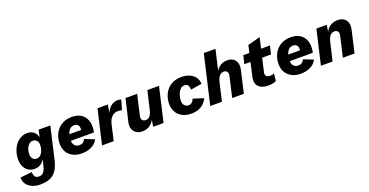

<svg xmlns="http://www.w3.org/2000/svg" viewBox="-55 -1564 5063 2631"><g transform="rotate(-20 2477.0 -248.5)"><path d="M205 215Q146 215 94.5 195Q43 175 11.5 134.5Q-20 94 -21 32L150 14Q151 56 167 80.5Q183 105 226 105Q250 105 269.5 94Q289 83 304 57.5Q319 32 329 -10L366 -170H374Q358 -94 313.5 -53.5Q269 -13 204 -13Q156 -13 117 -36.5Q78 -60 55.5 -104Q33 -148 33 -209Q33 -269 50 -323Q67 -377 98.5 -419Q130 -461 174.5 -485.5Q219 -510 274 -510Q311 -510 344.5 -493Q378 -476 398.5 -440.5Q419 -405 418 -350L398 -325L438 -500H608L498 -24Q470 96 402.5 155.5Q335 215 205 215ZM280 -136Q312 -136 336 -159.5Q360 -183 373 -220Q386 -257 386 -297Q386 -324 377 -343.5Q368 -363 351 -374Q334 -385 311 -385Q277 -385 252 -361.5Q227 -338 214 -302Q201 -266 201 -229Q201 -189 220.5 -162.5Q240 -136 280 -136Z M884 9Q812 9 757.5 -19Q703 -47 672.5 -97.5Q642 -148 642 -216Q642 -301 676 -367Q710 -433 773 -471Q836 -509 922 -509Q993 -509 1043 -482Q1093 -455 1119.5 -405.5Q1146 -356 1146 -288Q1146 -264 1143.5 -243Q1141 -222 1136 -205H752L753 -297H1025L979 -271Q982 -283 983.5 -293.5Q985 -304 985 -315Q985 -340 976.5 -357Q968 -374 952.5 -382.5Q937 -391 917 -391Q883 -391 860 -374Q837 -357 824 -329.5Q811 -302 805.5 -269.5Q800 -237 800 -207Q800 -176 811.5 -154Q823 -132 843.5 -120.5Q864 -109 891 -109Q926 -109 947 -125.5Q968 -142 979 -167L1119 -112Q1093 -55 1030 -23Q967 9 884 9Z M1180 0 1296 -500H1447L1415 -318L1408 -335Q1431 -414 1478.5 -462Q1526 -510 1596 -510Q1613 -510 1624 -507.5Q1635 -505 1643 -501L1601 -358Q1591 -363 1578 -365.5Q1565 -368 1544 -368Q1515 -368 1487 -354.5Q1459 -341 1437 -311Q1415 -281 1403 -231L1350 0Z M1769 9Q1718 9 1681.5 -14Q1645 -37 1630 -79.5Q1615 -122 1629 -181L1704 -500H1874L1806 -206Q1796 -165 1813 -143Q1830 -121 1863 -121Q1891 -121 1909.5 -135Q1928 -149 1940.5 -173.5Q1953 -198 1960 -230L2023 -500H2193L2077 0H1926L1951 -159L1960 -144Q1938 -70 1887.5 -30.5Q1837 9 1769 9Z M2484 10Q2407 10 2352 -19Q2297 -48 2267.5 -99Q2238 -150 2238 -216Q2238 -297 2271 -364Q2304 -431 2367.5 -470.5Q2431 -510 2521 -510Q2588 -510 2639 -487Q2690 -464 2719 -423Q2748 -382 2749 -327L2586 -301Q2588 -340 2573 -364Q2558 -388 2519 -388Q2484 -388 2458 -359.5Q2432 -331 2418 -288Q2404 -245 2404 -202Q2404 -174 2414 -153.5Q2424 -133 2442 -121.5Q2460 -110 2485 -110Q2511 -110 2533 -128.5Q2555 -147 2565 -178L2717 -129Q2689 -65 2628.5 -27.5Q2568 10 2484 10Z M2758 0 2923 -712H3093L3018 -386L3001 -362Q3020 -424 3067.5 -467Q3115 -510 3191 -510Q3239 -510 3273 -487Q3307 -464 3321 -422Q3335 -380 3322 -322L3248 0H3078L3146 -295Q3155 -335 3140 -357.5Q3125 -380 3091 -380Q3065 -380 3045.5 -366.5Q3026 -353 3012.5 -328.5Q2999 -304 2991 -270L2928 0Z M3601 9Q3510 9 3463 -39.5Q3416 -88 3438 -183L3535 -608L3717 -656L3609 -187Q3599 -148 3617 -128.5Q3635 -109 3672 -109Q3694 -109 3707.5 -113Q3721 -117 3732 -123L3720 -14Q3694 -1 3663.5 4Q3633 9 3601 9ZM3393 -379 3422 -500H3811L3782 -379Z M4076 9Q4004 9 3949.5 -19Q3895 -47 3864.5 -97.5Q3834 -148 3834 -216Q3834 -301 3868 -367Q3902 -433 3965 -471Q4028 -509 4114 -509Q4185 -509 4235 -482Q4285 -455 4311.5 -405.5Q4338 -356 4338 -288Q4338 -264 4335.5 -243Q4333 -222 4328 -205H3944L3945 -297H4217L4171 -271Q4174 -283 4175.5 -293.5Q4177 -304 4177 -315Q4177 -340 4168.5 -357Q4160 -374 4144.5 -382.5Q4129 -391 4109 -391Q4075 -391 4052 -374Q4029 -357 4016 -329.5Q4003 -302 3997.5 -269.5Q3992 -237 3992 -207Q3992 -176 4003.5 -154Q4015 -132 4035.5 -120.5Q4056 -109 4083 -109Q4118 -109 4139 -125.5Q4160 -142 4171 -167L4311 -112Q4285 -55 4222 -23Q4159 9 4076 9Z M4372 0 4488 -500H4639L4613 -341L4605 -355Q4626 -430 4677.5 -470Q4729 -510 4799 -510Q4851 -510 4886.5 -486.5Q4922 -463 4935.5 -420Q4949 -377 4935 -316L4862 0H4692L4760 -295Q4769 -335 4754 -357.5Q4739 -380 4705 -380Q4679 -380 4659.5 -366.5Q4640 -353 4626.5 -328.5Q4613 -304 4605 -270L4542 0Z"/></g></svg>

Font: Kantumruy Pro
Style: Bold Italic
Weight: 700
Italic angle: -13°
Version: Version 1.002